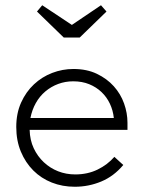

<svg xmlns="http://www.w3.org/2000/svg" viewBox="-20 -704 548 732"><path d="M265 8Q218 8 177.5 -8Q137 -24 107 -54Q77 -84 59.5 -126Q42 -168 42 -220Q42 -272 60.5 -313Q79 -354 109.5 -382.5Q140 -411 179 -426Q218 -441 260 -441Q311 -441 349.5 -422.5Q388 -404 414 -375Q440 -346 453 -309.5Q466 -273 466 -236V-209H93Q94 -170 108.5 -139Q123 -108 147 -85.5Q171 -63 201.5 -51Q232 -39 267 -39Q314 -39 352 -57.5Q390 -76 416 -106L450 -75Q414 -32 366 -12Q318 8 265 8ZM259 -394Q229 -394 202 -384Q175 -374 153 -355.5Q131 -337 116.5 -311Q102 -285 96 -254H414Q411 -283 399 -308.5Q387 -334 367 -353Q347 -372 320 -383Q293 -394 259 -394ZM254 -609 365 -684 386 -660 284 -561H223L121 -660L141 -684Z"/></svg>

Font: Tilda Sans Light
Style: Regular
Weight: 300
Designer: ParaType Ltd
Foundry: ParaType Ltd
Version: Version 1.009